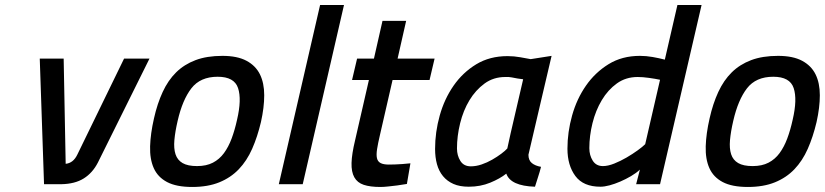

<svg xmlns="http://www.w3.org/2000/svg" viewBox="-20 -732 3278 763"><path d="M233 -499 241 -81Q271 -84 287 -117L473 -499H574L369 -86Q348 -45 313 -23Q278 -1 224 0H155L138 -499Z M864 -510Q923 -510 959.5 -490.5Q996 -471 1013 -436.5Q1030 -402 1030 -353.5Q1030 -305 1017 -247Q1003 -188 982 -140.5Q961 -93 929 -59.5Q897 -26 851.5 -7.5Q806 11 744 11Q681 11 644 -8.5Q607 -28 591 -64Q575 -100 576.5 -150.5Q578 -201 592 -262Q605 -320 626.5 -366.5Q648 -413 680 -444.5Q712 -476 757 -493Q802 -510 864 -510ZM763 -72Q800 -72 826 -85.5Q852 -99 870 -123.5Q888 -148 900.5 -181.5Q913 -215 922 -256Q941 -337 926 -382Q911 -427 845 -427Q776 -427 740.5 -381Q705 -335 686 -252Q676 -209 673 -175.5Q670 -142 677.5 -119Q685 -96 705.5 -84Q726 -72 763 -72Z M1252 -712H1347L1183 0H1088Z M1540 -414 1490 -196Q1482 -162 1478.5 -139.5Q1475 -117 1478 -103.5Q1481 -90 1492.5 -84Q1504 -78 1525 -78Q1536 -78 1550 -78.5Q1564 -79 1578 -80Q1594 -81 1611 -83L1597 -1Q1577 2 1558 5Q1541 7 1523 9Q1505 11 1492 11Q1451 11 1425.5 2.5Q1400 -6 1388 -27.5Q1376 -49 1377 -84.5Q1378 -120 1391 -174L1446 -414H1379L1399 -499H1466L1500 -649H1594L1560 -499H1707L1687 -414Z M2172 -510Q2149 -411 2126 -314Q2103 -217 2080 -117Q2080 -95 2093.5 -84Q2107 -73 2130 -69Q2125 -49 2118.5 -29.5Q2112 -10 2106 10Q2009 7 1992 -42Q1967 -22 1928 -6Q1889 10 1843 10Q1807 10 1782 -1Q1757 -12 1740.5 -32Q1724 -52 1716.5 -79.5Q1709 -107 1709 -140Q1709 -207 1727.5 -273Q1746 -339 1782.5 -391.5Q1819 -444 1872.5 -476.5Q1926 -509 1997 -509Q2023 -509 2047.5 -504.5Q2072 -500 2089 -497ZM1851 -71Q1872 -71 1894 -78.5Q1916 -86 1936 -97.5Q1956 -109 1972 -121Q1988 -133 1996 -142Q2003 -173 2009.5 -203.5Q2016 -234 2024 -266L2059 -417L2037 -420Q2026 -422 2013 -424.5Q2000 -427 1988 -426Q1941 -426 1905.5 -400Q1870 -374 1845.5 -333.5Q1821 -293 1808.5 -242Q1796 -191 1796 -142Q1796 -114 1809.5 -92.5Q1823 -71 1851 -71Z M2603 0H2508L2523 -58Q2508 -44 2487.5 -32Q2467 -20 2445 -10.5Q2423 -1 2402.5 4.5Q2382 10 2366 10Q2298 10 2266.5 -32.5Q2235 -75 2235 -141Q2235 -207 2253.5 -273Q2272 -339 2308.5 -391.5Q2345 -444 2398.5 -477Q2452 -510 2523 -510Q2548 -510 2573.5 -505.5Q2599 -501 2622 -495L2672 -712H2768ZM2376 -72Q2396 -72 2421 -82Q2446 -92 2470 -106Q2494 -120 2514 -134.5Q2534 -149 2544 -159L2603 -415Q2584 -419 2559 -422.5Q2534 -426 2514 -426Q2467 -426 2431.5 -400.5Q2396 -375 2371.5 -334Q2347 -293 2334.5 -242.5Q2322 -192 2322 -143Q2322 -115 2335.5 -93.5Q2349 -72 2376 -72Z M3072 -510Q3131 -510 3167.5 -490.5Q3204 -471 3221 -436.5Q3238 -402 3238 -353.5Q3238 -305 3225 -247Q3211 -188 3190 -140.5Q3169 -93 3137 -59.5Q3105 -26 3059.5 -7.5Q3014 11 2952 11Q2889 11 2852 -8.5Q2815 -28 2799 -64Q2783 -100 2784.5 -150.5Q2786 -201 2800 -262Q2813 -320 2834.5 -366.5Q2856 -413 2888 -444.5Q2920 -476 2965 -493Q3010 -510 3072 -510ZM2971 -72Q3008 -72 3034 -85.5Q3060 -99 3078 -123.5Q3096 -148 3108.5 -181.5Q3121 -215 3130 -256Q3149 -337 3134 -382Q3119 -427 3053 -427Q2984 -427 2948.5 -381Q2913 -335 2894 -252Q2884 -209 2881 -175.5Q2878 -142 2885.5 -119Q2893 -96 2913.5 -84Q2934 -72 2971 -72Z"/></svg>

Font: Panefresco 600wt
Style: Italic
Weight: 600
Foundry: Campivisivi & Chank Co
Version: Version 1.000